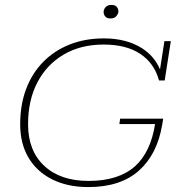

<svg xmlns="http://www.w3.org/2000/svg" viewBox="-20 -750 733 780"><path d="M339 10Q254 10 191.5 -21.5Q129 -53 95.5 -110Q62 -167 62 -245Q62 -324 86 -388Q110 -452 155 -498Q200 -544 262.5 -569Q325 -594 402 -594Q494 -594 557 -554Q608 -521 630 -468L648 -583H674L649 -423H626Q607 -493 550 -531Q493 -569 401 -569Q308 -569 239 -528.5Q170 -488 132 -415.5Q94 -343 94 -245Q94 -138 159.5 -76.5Q225 -15 340 -15Q462 -15 529 -75Q592 -132 610 -246H465L468 -268H643L639 -244Q619 -123 544 -56.5Q469 10 339 10ZM429 -675Q414 -675 407.5 -683Q401 -691 401 -701Q401 -712 409 -721Q417 -730 433 -730Q448 -730 454.5 -722Q461 -714 461 -703Q461 -695 453 -685Q445 -675 429 -675Z"/></svg>

Font: Rokkitt SemiBold Thin
Style: Italic
Weight: 250
Italic angle: -9°
Version: Version 3.103